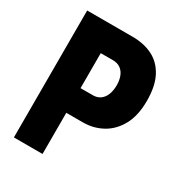

<svg xmlns="http://www.w3.org/2000/svg" viewBox="-168 -809 849 917"><g transform="rotate(30 256.5 -350.0)"><path d="M45 0V-700H295Q359 -700 406.5 -676Q454 -652 481 -601Q508 -550 508 -468Q508 -387 478.5 -333.5Q449 -280 400.5 -253.5Q352 -227 295 -227H203V0ZM203 -363H271Q295 -363 312 -375.5Q329 -388 337.5 -410.5Q346 -433 346 -461Q346 -489 337.5 -510.5Q329 -532 312 -544Q295 -556 271 -556H203Z"/></g></svg>

Font: Phudu Light
Style: Bold
Weight: 700
Version: Version 1.005;gftools[0.9.23]